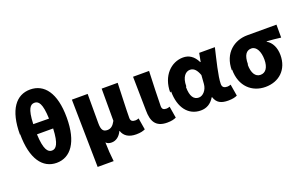

<svg xmlns="http://www.w3.org/2000/svg" viewBox="-116 -1399 3545 2231"><g transform="rotate(-20 1656.0 -284.0)"><path d="M59 -392C59 -86 174 66 346 66C518 66 634 -85 634 -390C634 -696 517 -841 344 -841C171 -841 55 -696 55 -388ZM244 -324H442C434 -134 393 -87 342 -87C292 -87 250 -133 242 -322ZM242 -450C249 -642 290 -679 339 -679C389 -679 429 -641 436 -448Z M775 273H973C963 188 959 125 957 36C976 57 1001 62 1028 62C1080 62 1127 28 1155 -33H1158C1180 35 1238 71 1327 71C1382 71 1412 62 1439 50L1415 -94C1401 -88 1385 -85 1374 -85C1337 -85 1315 -97 1315 -137C1315 -237 1324 -422 1328 -566H1130V-168C1101 -113 1071 -91 1030 -91C980 -91 956 -116 956 -201V-564H761Z M1527 -153C1527 -22 1567 66 1712 66C1767 66 1797 57 1824 45L1800 -99C1787 -93 1770 -90 1760 -90C1723 -90 1705 -102 1705 -142C1705 -242 1713 -427 1718 -571H1520Z M1877 -260C1877 -57 1976 67 2128 67C2200 67 2256 34 2297 -34H2302C2326 41 2378 68 2467 68C2518 68 2555 59 2578 47L2554 -97C2539 -91 2524 -88 2511 -88C2475 -88 2449 -101 2449 -143C2449 -235 2498 -426 2531 -569H2337L2317 -464H2312C2271 -548 2211 -583 2141 -583C1995 -583 1863 -459 1863 -251ZM2063 -254C2063 -373 2116 -421 2168 -421C2218 -421 2249 -383 2273 -318L2265 -211C2260 -139 2209 -82 2157 -82C2096 -82 2057 -131 2057 -249Z M2630 -255C2630 -47 2763 67 2928 67C3097 67 3216 -44 3216 -222C3216 -314 3180 -387 3119 -422V-427C3183 -423 3225 -418 3293 -410V-570H2932C2774 -570 2624 -465 2624 -249ZM2824 -249C2824 -364 2862 -410 2923 -410C2987 -410 3023 -333 3023 -237C3023 -140 2985 -85 2921 -85C2858 -85 2820 -143 2820 -247Z"/></g></svg>

Font: GenEiGothic-pro-Heavy
Style: Bold
Weight: 900
Designer: Ryoko NISHIZUKA (kana & ideographs); Paul D. Hunt (Latin, Greek & Cyrillic); Wenlong ZHANG (bopomofo); Sandoll Communica
Foundry: Adobe Systems Incorporated; o_tamon
Version: Version 1.000.140830